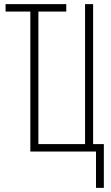

<svg xmlns="http://www.w3.org/2000/svg" viewBox="-20 -734 540 930"><path d="M445 176H483V-36H431V-714H392V-36H166V-678H301V-714H7V-678H127V0H445Z"/></svg>

Font: Noto Sans Mono ExtraCondensed ExtraLight
Style: Regular
Weight: 200
Width: 2
Designer: Monotype Design Team
Foundry: Monotype Imaging Inc.
Version: Version 2.014